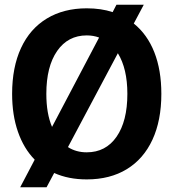

<svg xmlns="http://www.w3.org/2000/svg" viewBox="-20 -745 730 808"><path d="M659 -350Q659 -238 621.5 -157Q584 -76 513.5 -33Q443 10 345 10Q268 10 208 -17L176 43H65L126 -73Q80 -120 55.5 -190.5Q31 -261 31 -350Q31 -462 68.5 -543Q106 -624 177 -667Q248 -710 345 -710Q406 -710 454 -694L470 -725H585L543 -646Q600 -600 629.5 -525Q659 -450 659 -350ZM199 -211 397 -587Q373 -596 345 -596Q266 -596 220.5 -530.5Q175 -465 175 -350Q175 -267 199 -211ZM516 -350Q516 -456 476 -521L266 -126Q300 -104 345 -104Q425 -104 470.5 -169.5Q516 -235 516 -350Z"/></svg>

Font: Sarabun
Style: Bold
Weight: 700
Designer: Suppakit Chalermlarp | Katatrad Co.,Ltd.
Foundry: Cadson Demak Co.,Ltd.
Version: Version 1.000; ttfautohint (v1.6)